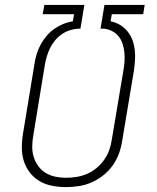

<svg xmlns="http://www.w3.org/2000/svg" viewBox="-20 -755 640 783"><path d="M249 8Q220 8 192 2.5Q164 -3 141 -16.5Q118 -30 101.5 -51.5Q85 -73 77 -99Q69 -125 69 -153.5Q69 -182 74 -211L121 -497Q124 -517 130 -536Q136 -555 146 -573.5Q156 -592 170 -608.5Q184 -625 201 -637Q218 -649 237.5 -657Q257 -665 277 -668L282 -697H154L161 -735H324L308 -638H299Q281 -637 264 -631.5Q247 -626 231.5 -615Q216 -604 204 -589.5Q192 -575 184 -558.5Q176 -542 171 -525Q166 -508 163 -491L116 -204Q112 -182 111.5 -159.5Q111 -137 117 -116.5Q123 -96 135.5 -78.5Q148 -61 166 -50Q184 -39 205.5 -34.5Q227 -30 249 -30Q271 -30 292.5 -33.5Q314 -37 335 -46Q356 -55 374 -70Q392 -85 405 -103.5Q418 -122 425.5 -143Q433 -164 436 -186L484 -472Q487 -490 488 -508Q489 -526 487 -543.5Q485 -561 479.5 -577.5Q474 -594 463.5 -607Q453 -620 437.5 -628Q422 -636 404 -638H390L406 -735H570L564 -697H436L431 -668Q452 -664 469.5 -653.5Q487 -643 500 -627Q513 -611 520 -592Q527 -573 529.5 -551.5Q532 -530 530.5 -508.5Q529 -487 526 -466L478 -179Q474 -153 464.5 -127.5Q455 -102 439 -79.5Q423 -57 400.5 -39.5Q378 -22 353 -11Q328 0 301 4Q274 8 249 8Z"/></svg>

Font: Iosevka Curly XLtExObl
Style: Regular
Weight: 200
Width: 7
Italic angle: -9°
Monospace: yes
Designer: Belleve Invis
Foundry: Belleve Invis
Version: Version 11.0.1; ttfautohint (v1.8.3)